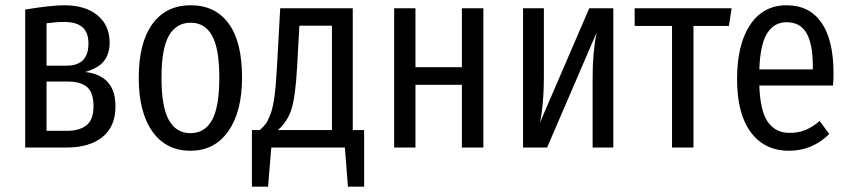

<svg xmlns="http://www.w3.org/2000/svg" viewBox="-20 -557 3209 725"><path d="M301.8 -285.2Q416 -272 416 -155.8Q416 -78.6 366.5 -39.3Q316.9 0 232.9 0H75.2V-521Q173.8 -537.1 222.2 -537.1Q302.2 -537.1 348.1 -499.3Q394 -461.4 394 -396Q394 -353.5 372.8 -326.7Q351.6 -299.8 301.8 -285.2ZM223.1 -474.1Q192.4 -474.1 155.8 -469.2V-309.1H231.9Q314 -309.1 314 -393.1Q314 -434.6 291.3 -454.3Q268.6 -474.1 223.1 -474.1ZM232.9 -63Q279.8 -63 306.4 -83.7Q333 -104.5 333 -155.8Q333 -208.5 308.3 -228.8Q283.7 -249 237.8 -249H155.8V-63Z M700.2 -537.1Q793 -537.1 843.5 -468Q894 -398.9 894 -264.2Q894 -135.7 842.3 -61.8Q790.5 12.2 699.2 12.2Q606.9 12.2 555.4 -60.5Q503.9 -133.3 503.9 -263.2Q503.9 -395.5 555.4 -466.3Q606.9 -537.1 700.2 -537.1ZM700.2 -471.2Q645.5 -471.2 617.7 -422.1Q589.8 -373 589.8 -263.2Q589.8 -153.8 617.4 -104Q645 -54.2 699.2 -54.2Q753.4 -54.2 780.8 -103.8Q808.1 -153.3 808.1 -264.2Q808.1 -373.5 780.8 -422.4Q753.4 -471.2 700.2 -471.2Z M1312 -65.9H1355V147.9H1293.9L1282.2 0H1004.4L992.2 147.9H931.2V-65.9H960.9Q975.6 -78.6 983.6 -89.6Q991.7 -100.6 1001 -124.8Q1010.3 -148.9 1016.1 -190.9Q1022 -232.9 1025.4 -296.9L1038.1 -525.9H1312ZM1233.4 -65.9V-460H1110.4L1102.1 -307.1Q1095.7 -191.9 1080.6 -144.5Q1065.4 -97.2 1029.3 -65.9Z M1724.1 0V-236.8H1548.8V0H1468.3V-525.9H1548.8V-303.2H1724.1V-525.9H1805.2V0Z M2295.9 -525.9V0H2217.8V-266.1Q2217.8 -360.4 2232.9 -434.1L2045.9 0H1955.1V-525.9H2033.7V-265.1Q2033.7 -165.5 2019 -94.2L2205.1 -525.9Z M2742.7 -525.9 2732.4 -459H2598.6V0H2517.6V-459H2376.5V-525.9Z M3127.4 -278.8Q3127.4 -258.3 3125.5 -233.9H2847.2Q2850.6 -136.2 2879.9 -95.7Q2909.2 -55.2 2961.4 -55.2Q2994.6 -55.2 3020.8 -65.9Q3046.9 -76.7 3075.2 -100.1L3111.3 -50.8Q3046.9 12.2 2959.5 12.2Q2867.2 12.2 2815.2 -57.4Q2763.2 -127 2763.2 -257.8Q2763.2 -389.2 2812.5 -463.1Q2861.8 -537.1 2950.2 -537.1Q3036.1 -537.1 3081.8 -471.7Q3127.4 -406.2 3127.4 -278.8ZM3049.3 -294.9V-304.2Q3049.3 -392.1 3025.1 -432.6Q3001 -473.1 2950.2 -473.1Q2903.3 -473.1 2877 -431.6Q2850.6 -390.1 2847.2 -294.9Z"/></svg>

Font: Fira Sans Compressed Book
Style: Regular
Weight: 350
Width: 1
Designer: Carrois Corporate & Edenspiekermann AG
Foundry: Carrois Corporate GbR & Edenspiekermann AG
Version: Version 4.203;PS 004.203;hotconv 1.0.88;makeotf.lib2.5.64775